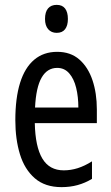

<svg xmlns="http://www.w3.org/2000/svg" viewBox="-20 -759 458 789"><path d="M215 -546Q270 -546 306 -514.5Q342 -483 360 -429.5Q378 -376 378 -309V-253H123Q125 -156 154 -107.5Q183 -59 242 -59Q271 -59 299.5 -68Q328 -77 358 -96V-24Q330 -7 299 1.5Q268 10 233 10Q165 10 123 -26.5Q81 -63 62 -125Q43 -187 43 -265Q43 -356 62.5 -418.5Q82 -481 120.5 -513.5Q159 -546 215 -546ZM215 -480Q174 -480 151 -440Q128 -400 124 -317H302Q302 -361 293 -398Q284 -435 264.5 -457.5Q245 -480 215 -480ZM213 -739Q236 -739 247.5 -724Q259 -709 259 -681Q259 -654 247.5 -639Q236 -624 213 -624Q191 -624 178 -639Q165 -654 165 -681Q165 -710 177.5 -724.5Q190 -739 213 -739Z"/></svg>

Font: Noto Sans Devanagari ExtraCondensed
Style: Regular
Weight: 400
Width: 2
Designer: Jelle Bosma - Monotype Design Team
Foundry: Monotype Imaging Inc.
Version: Version 2.006